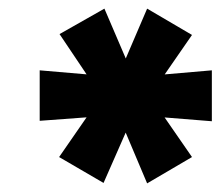

<svg xmlns="http://www.w3.org/2000/svg" viewBox="-20 -743 511 445"><path d="M220 -319 117 -379 209 -512 234 -475 72 -463V-580L235 -566L210 -527L118 -664L222 -723L282 -583H261L321 -723L425 -662L333 -529L309 -566L471 -580V-462L309 -475L333 -512L425 -379L321 -318L261 -460H282Z"/></svg>

Font: Nunito Sans 12pt Black
Style: Italic
Weight: 900
Italic angle: -9°
Designer: Vernon Adams
Foundry: Vernon Adams
Version: Version 3.101;gftools[0.9.27]